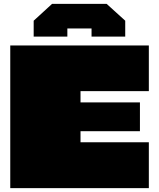

<svg xmlns="http://www.w3.org/2000/svg" viewBox="-20 -972 822 992"><path d="M154 -783V-865L249 -952H531L627 -865V-783H453V-825H328V-783ZM33 0V-737H749V-501H396V-443H703V-294H396V-237H749V0Z"/></svg>

Font: Tomorrow Black
Style: Regular
Weight: 900
Designer: Tony de Marco, Monica Rizzolli
Foundry: Just in Type
Version: Version 2.002